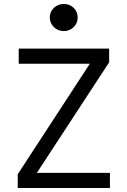

<svg xmlns="http://www.w3.org/2000/svg" viewBox="-20 -944 640 964"><path d="M69 0V-69L431 -624H74V-700H528V-631L165 -76H532V0ZM300 -788Q271 -788 250.5 -808Q230 -828 230 -856Q230 -885 250.5 -904.5Q271 -924 300 -924Q330 -924 350 -904.5Q370 -885 370 -856Q370 -828 350 -808Q330 -788 300 -788Z"/></svg>

Font: DM Mono
Style: Regular
Weight: 400
Designer: Colophon Foundry
Foundry: Colophon Foundry
Version: Version 1.000; ttfautohint (v1.8.2.53-6de2)